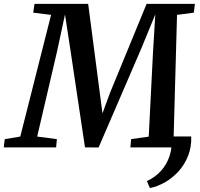

<svg xmlns="http://www.w3.org/2000/svg" viewBox="-58 -763 1035 994"><path d="M932 -56.5Q934 -2.5 916 43.2Q898 89 866.5 123.8Q835 158.5 796 180.8Q757 203 718 210.5L702.5 174.5Q744 155.5 774.5 122.5Q805 89.5 820 44.2Q835 -1 830 -56.5ZM-38.5 0 -33.5 -42.5 47 -56 206.5 -686 114 -697.5 120.5 -743H398.5L459.5 -275.5L472.5 -176L510 -278.5L701 -743H951L945.5 -697.5L858.5 -686L841 -56L926.5 -42.5L923 0H617L621 -43L712 -55.5L734 -490L746 -688.5L674 -513L452.5 0.5L382 0L307 -501.5L278.5 -688L237.5 -497.5L134.5 -56L236.5 -42.5L232.5 0Z"/></svg>

Font: Merriweather 28pt SemiBold
Style: Italic
Weight: 600
Italic angle: -7.8°
Version: Version 2.101